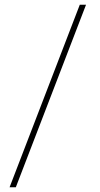

<svg xmlns="http://www.w3.org/2000/svg" viewBox="-20 -731 422 812"><path d="M46.9 61H20.5L317.4 -710.9H343.8Z"/></svg>

Font: Vazirmatn UI NL Thin
Style: Regular
Weight: 100
Designer: Saber Rastikerdar
Foundry: Saber Rastikerdar
Version: Version 33.003